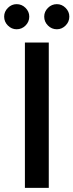

<svg xmlns="http://www.w3.org/2000/svg" viewBox="-49 -905 354 925"><path d="M71 0V-700H186V0ZM225 -764Q200 -764 182 -782Q164 -800 164 -825Q164 -849 182 -867Q200 -885 225 -885Q249 -885 267 -867Q285 -849 285 -825Q285 -800 267 -782Q249 -764 225 -764ZM31 -764Q7 -764 -11 -782Q-29 -800 -29 -825Q-29 -849 -11 -867Q7 -885 31 -885Q56 -885 74 -867Q92 -849 92 -825Q92 -800 74 -782Q56 -764 31 -764Z"/></svg>

Font: Zen Kaku Gothic New
Style: Bold
Weight: 700
Designer: Yoshimichi Ohira
Foundry: Positype
Version: Version 1.002